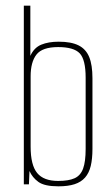

<svg xmlns="http://www.w3.org/2000/svg" viewBox="-20 -650 395 677"><path d="M186 7Q137 7 115.5 -8.5Q94 -24 84 -47L82 0H64V-630H87V-453Q100 -482 125.5 -492.5Q151 -503 187 -503Q231 -503 257 -490Q283 -477 294.5 -449Q306 -421 306 -374V-125Q306 -90 300 -65Q294 -40 280 -24Q266 -8 243 -0.5Q220 7 186 7ZM185 -12Q222 -12 243 -21.5Q264 -31 273 -55.5Q282 -80 282 -125V-376Q282 -440 261 -462Q240 -484 185 -484Q129 -484 108.5 -457.5Q88 -431 88 -381V-133Q88 -68 111 -40Q134 -12 185 -12Z"/></svg>

Font: Alumni Sans SC Thin
Style: Regular
Weight: 100
Designer: Robert E. Leuschke
Foundry: Robert E. Leuschke
Version: Version 1.018